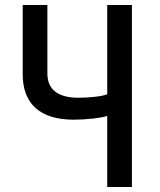

<svg xmlns="http://www.w3.org/2000/svg" viewBox="-20 -750 640 770"><path d="M509 0V-730H410V-372C392 -364 341 -358 294 -358C213 -358 170 -391 170 -455V-730H71V-453C71 -333 141 -270 276 -270C327 -270 386 -277 410 -285V0Z"/></svg>

Font: Tekne LDO Medium
Style: Regular
Weight: 500
Monospace: yes
Designer: Alessio Laiso, Mario Rullo, Paolo Rosset
Foundry: Alessio Laiso
Version: Version 1.000;hotconv 1.0.109;makeotfexe 2.5.65596